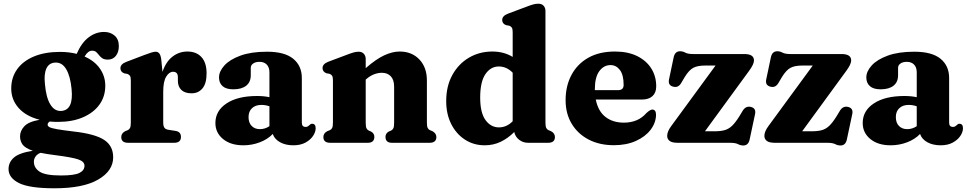

<svg xmlns="http://www.w3.org/2000/svg" viewBox="-20 -769 5214 1034"><path d="M379 -60.5Q492.5 -47.5 541 -15.5Q589.5 16.5 589.5 78Q589.5 151 508.8 198Q428 245 273.5 245Q138 245 82 216.8Q26 188.5 26 141.5Q26 105 55 79.5Q84 54 157 43Q116 29 102 10Q88 -9 88 -35Q88 -64 110.8 -88.8Q133.5 -113.5 193.5 -124Q119.5 -143 80 -187.8Q40.5 -232.5 40.5 -292.5Q40.5 -351.5 72.2 -396Q104 -440.5 163 -465Q222 -489.5 303 -489.5Q351.5 -489.5 393 -479Q419 -539 457.5 -568Q496 -597 540.5 -597Q574.5 -597 597.2 -577.2Q620 -557.5 620 -521Q620 -488.5 604 -468.2Q588 -448 560.5 -448Q541.5 -448 531 -455.2Q520.5 -462.5 513.2 -472Q506 -481.5 498 -488.8Q490 -496 476 -496Q453.5 -496 435.5 -464.5Q489.5 -441 518.2 -399.5Q547 -358 547 -307.5Q547 -249 515.2 -205.2Q483.5 -161.5 426.2 -137Q369 -112.5 292 -112.5Q269 -112.5 247.5 -114.5Q236.5 -107 236.5 -98Q236.5 -90 246 -84.5Q255.5 -79 285.8 -73.5Q316 -68 379 -60.5ZM277 -432Q243.5 -430 229.8 -400Q216 -370 222 -316.5Q228 -244.5 250.8 -207Q273.5 -169.5 309.5 -171.5Q377 -175.5 365.5 -289.5Q359 -358 336.8 -396Q314.5 -434 277 -432ZM162.5 101.5Q162.5 135.5 193.8 155.8Q225 176 308.5 176Q381 176 408 162.2Q435 148.5 435 123.5Q435 101 401.5 89.5Q368 78 277 66.5Q231.5 61 199 54Q181.5 60 172 73.2Q162.5 86.5 162.5 101.5Z M848.5 -448.5 855 -382Q874 -437.5 909.5 -464.5Q945 -491.5 989 -491.5Q1037.5 -491.5 1065 -461.5Q1092.5 -431.5 1092.5 -374Q1092.5 -319 1070.2 -292.8Q1048 -266.5 1012 -266.5Q975.5 -266.5 956.8 -284.5Q938 -302.5 938 -334V-354Q937.5 -382.5 912 -382.5Q891 -382.5 875 -356.2Q859 -330 859 -274.5V-109.5Q859 -91 865 -81.8Q871 -72.5 887 -70L925.5 -64Q954.5 -59.5 954.5 -31.5Q954.5 0 917.5 0H670Q633 0 633 -31Q633 -51.5 655 -63L668 -68Q676.5 -72 680.5 -80.5Q684.5 -89 684.5 -109.5V-336.5Q684.5 -354 679.8 -360.8Q675 -367.5 666 -371L649 -374Q628.5 -382 628.5 -401.5Q628.5 -423.5 659.5 -435.5L756.5 -472.5Q803 -490.5 817.5 -490.5Q830.5 -490.5 838 -481Q845.5 -471.5 848.5 -448.5Z M1140 -106.5Q1140 -172.5 1200.2 -212.2Q1260.5 -252 1364.5 -252Q1402 -252 1431 -245.5V-380Q1431 -406 1416.8 -421Q1402.5 -436 1377.5 -436Q1356.5 -436 1343.5 -427Q1330.5 -418 1330.5 -404V-363.5Q1330.5 -327 1306 -307.5Q1281.5 -288 1236.5 -288Q1198 -288 1178.8 -305Q1159.5 -322 1159.5 -352Q1159.5 -384.5 1188.5 -416.5Q1217.5 -448.5 1275 -469.5Q1332.5 -490.5 1418 -490.5Q1513 -490.5 1559.2 -452.5Q1605.5 -414.5 1605.5 -349V-108.5Q1605.5 -85.5 1626 -85.5Q1634 -85.5 1638.5 -88.8Q1643 -92 1647 -95.5Q1649.5 -98.5 1652.8 -100.5Q1656 -102.5 1660.5 -102.5Q1680 -102.5 1680 -78.5Q1680 -58 1665.8 -36.8Q1651.5 -15.5 1624.8 -1Q1598 13.5 1560 13.5Q1517.5 13.5 1487.8 -3.2Q1458 -20 1449 -47.5Q1421 -18.5 1378.8 -2.5Q1336.5 13.5 1290.5 13.5Q1222.5 13.5 1181.2 -20.2Q1140 -54 1140 -106.5ZM1318.5 -138.5Q1318.5 -107.5 1335.5 -90.5Q1352.5 -73.5 1379.5 -73.5Q1407.5 -73.5 1431 -89.5V-196.5Q1410.5 -204 1387.5 -204Q1356 -204 1337.2 -186.5Q1318.5 -169 1318.5 -138.5Z M1949.5 -451V-402Q2005.5 -451 2049.5 -471.2Q2093.5 -491.5 2132.5 -491.5Q2198 -491.5 2238.5 -448.8Q2279 -406 2279 -336V-110Q2279 -89 2283 -80.5Q2287 -72 2295.5 -68L2308 -63Q2330 -51 2330 -31Q2330 0 2293 0H2091Q2056 0 2056 -32Q2056 -50.5 2073.5 -60.5L2086.5 -66Q2095 -70.5 2098.8 -79.2Q2102.5 -88 2102.5 -110V-302Q2102.5 -339 2084.8 -358Q2067 -377 2036 -377Q2016 -377 1994.2 -368.8Q1972.5 -360.5 1951.5 -342L1949.5 -340.5V-109.5Q1949.5 -88 1953.2 -79.2Q1957 -70.5 1965.5 -66L1978.5 -60.5Q1996 -50.5 1996 -32Q1996 0 1960.5 0H1758.5Q1721.5 0 1721.5 -31Q1721.5 -52 1743.5 -63L1756.5 -68Q1765 -72 1769 -80.5Q1773 -89 1773 -109.5V-337Q1773 -354.5 1768.2 -361.5Q1763.5 -368.5 1754.5 -371.5L1737.5 -374.5Q1717 -383 1717 -402.5Q1717 -424.5 1748 -436.5L1846.5 -473.5Q1868.5 -482 1883 -486.2Q1897.5 -490.5 1911.5 -490.5Q1929.5 -490.5 1939.5 -479.2Q1949.5 -468 1949.5 -451Z M2383 -224.5Q2383 -305 2416 -365Q2449 -425 2505.2 -458.2Q2561.5 -491.5 2631.5 -491.5Q2693.5 -491.5 2741 -462.5V-596Q2741 -613.5 2736.2 -620.5Q2731.5 -627.5 2722.5 -630.5L2705.5 -633.5Q2684.5 -641.5 2684.5 -661.5Q2684.5 -683.5 2716 -695.5L2814.5 -732.5Q2836.5 -741 2850.8 -745Q2865 -749 2879.5 -749Q2897.5 -749 2907.5 -738Q2917.5 -727 2917.5 -710V-109.5Q2917.5 -89 2921.5 -80.5Q2925.5 -72 2934 -68L2946.5 -63Q2968.5 -52 2968.5 -31Q2968.5 0 2931.5 0H2824Q2796.5 0 2775.5 -16.5Q2754.5 -33 2749.5 -58Q2715.5 -24 2676 -5.2Q2636.5 13.5 2590.5 13.5Q2531 13.5 2484 -17Q2437 -47.5 2410 -101Q2383 -154.5 2383 -224.5ZM2566 -243.5Q2566 -161.5 2594.8 -122.2Q2623.5 -83 2667 -83Q2708.5 -83 2741 -116V-377.5Q2708.5 -411 2666 -411Q2622.5 -411 2594.2 -369.8Q2566 -328.5 2566 -243.5Z M3514 -304Q3514 -270 3494 -251.5Q3474 -233 3438 -233H3188.5Q3201 -170 3240.8 -139.2Q3280.5 -108.5 3340 -108.5Q3416.5 -108.5 3461.5 -160.5Q3482.5 -179.5 3493.5 -179Q3513 -178.5 3513 -150Q3512 -107 3483.5 -69.8Q3455 -32.5 3404.2 -9.8Q3353.5 13 3286 13Q3209 13 3150.5 -17.2Q3092 -47.5 3059 -102.2Q3026 -157 3026 -229.5Q3026 -306 3057.5 -365.2Q3089 -424.5 3148.2 -458Q3207.5 -491.5 3292 -491.5Q3362 -491.5 3411.8 -466.8Q3461.5 -442 3487.8 -399.8Q3514 -357.5 3514 -304ZM3183.5 -288.5Q3183.5 -286 3183.5 -283.5H3308.5Q3338.5 -283.5 3338.5 -311.5Q3338.5 -365.5 3318.5 -392Q3298.5 -418.5 3268 -418.5Q3231.5 -418.5 3207.5 -385.8Q3183.5 -353 3183.5 -288.5Z M4013.5 -386.5 3776.5 -62H3828Q3860.5 -62 3882.2 -68Q3904 -74 3922 -91Q3940 -108 3961 -141.5L3980 -173Q3996 -199 4022.5 -193.5Q4052.5 -187 4046.5 -155.5L4017 -17Q4010 14.5 3983 14.5Q3968 14.5 3954.2 7.2Q3940.5 0 3911.5 0H3629.5Q3599 0 3586 -10.2Q3573 -20.5 3573 -37.5Q3573 -61 3595.5 -91L3833.5 -416H3777.5Q3737 -416 3714 -404Q3691 -392 3667.5 -354L3648 -321Q3632.5 -295.5 3606.5 -302Q3576 -309 3583 -341.5L3608 -460.5Q3615 -493 3642.5 -493Q3657 -493 3670.8 -485.5Q3684.5 -478 3713.5 -478H3988.5Q4040.5 -478 4040.5 -443.5Q4040.5 -423 4013.5 -386.5Z M4537 -386.5 4300 -62H4351.5Q4384 -62 4405.8 -68Q4427.5 -74 4445.5 -91Q4463.5 -108 4484.5 -141.5L4503.5 -173Q4519.5 -199 4546 -193.5Q4576 -187 4570 -155.5L4540.5 -17Q4533.5 14.5 4506.5 14.5Q4491.5 14.5 4477.8 7.2Q4464 0 4435 0H4153Q4122.5 0 4109.5 -10.2Q4096.5 -20.5 4096.5 -37.5Q4096.5 -61 4119 -91L4357 -416H4301Q4260.5 -416 4237.5 -404Q4214.5 -392 4191 -354L4171.5 -321Q4156 -295.5 4130 -302Q4099.5 -309 4106.5 -341.5L4131.5 -460.5Q4138.5 -493 4166 -493Q4180.5 -493 4194.2 -485.5Q4208 -478 4237 -478H4512Q4564 -478 4564 -443.5Q4564 -423 4537 -386.5Z M4626 -106.5Q4626 -172.5 4686.2 -212.2Q4746.5 -252 4850.5 -252Q4888 -252 4917 -245.5V-380Q4917 -406 4902.8 -421Q4888.5 -436 4863.5 -436Q4842.5 -436 4829.5 -427Q4816.5 -418 4816.5 -404V-363.5Q4816.5 -327 4792 -307.5Q4767.5 -288 4722.5 -288Q4684 -288 4664.8 -305Q4645.5 -322 4645.5 -352Q4645.5 -384.5 4674.5 -416.5Q4703.5 -448.5 4761 -469.5Q4818.5 -490.5 4904 -490.5Q4999 -490.5 5045.2 -452.5Q5091.5 -414.5 5091.5 -349V-108.5Q5091.5 -85.5 5112 -85.5Q5120 -85.5 5124.5 -88.8Q5129 -92 5133 -95.5Q5135.5 -98.5 5138.8 -100.5Q5142 -102.5 5146.5 -102.5Q5166 -102.5 5166 -78.5Q5166 -58 5151.8 -36.8Q5137.5 -15.5 5110.8 -1Q5084 13.5 5046 13.5Q5003.5 13.5 4973.8 -3.2Q4944 -20 4935 -47.5Q4907 -18.5 4864.8 -2.5Q4822.5 13.5 4776.5 13.5Q4708.5 13.5 4667.2 -20.2Q4626 -54 4626 -106.5ZM4804.5 -138.5Q4804.5 -107.5 4821.5 -90.5Q4838.5 -73.5 4865.5 -73.5Q4893.5 -73.5 4917 -89.5V-196.5Q4896.5 -204 4873.5 -204Q4842 -204 4823.2 -186.5Q4804.5 -169 4804.5 -138.5Z"/></svg>

Font: Fraunces 9pt Soft
Style: Bold
Weight: 700
Version: Version 1.000;[b76b70a41]